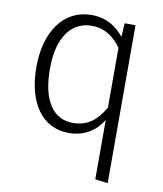

<svg xmlns="http://www.w3.org/2000/svg" viewBox="-88 -648 800 941"><g transform="rotate(10 312.5 -178.0)"><path d="M458 -565 454 -497C420 -538 372 -577 292 -577C152 -577 69 -454 69 -280C69 -100 149 12 281 12C361 12 416 -28 449 -82V213L512 221V-565ZM292 -40C195 -40 136 -123 136 -281C135 -440 202 -525 302 -525C370 -525 416 -488 449 -441V-144C411 -78 366 -40 292 -40Z"/></g></svg>

Font: Glow Sans SC Normal
Style: Regular
Weight: 400
Designer: Ryoko NISHIZUKA (kana, bopomofo & ideographs); Paul D. Hunt (Latin, Greek & Cyrillic); Sandoll Communications, Soo-young
Version: Version 0.93